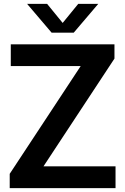

<svg xmlns="http://www.w3.org/2000/svg" viewBox="-20 -968 644 988"><path d="M30 0V-73.5L413 -655L416 -628H35.5V-740H569V-666.5L186 -85L183 -112H574.5V0ZM245.5 -800 119.5 -948H222.5L313.5 -836.5H291.5L382.5 -948H485.5L359.5 -800Z"/></svg>

Font: Encode Sans SC Condensed Thin SemiBold
Style: Regular
Weight: 600
Version: Version 3.002